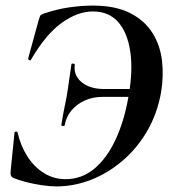

<svg xmlns="http://www.w3.org/2000/svg" viewBox="-20 -656 612 688"><path d="M182 12Q159 12 129 7.5Q99 3 72 -4Q45 -11 29 -18Q22 -21 19.5 -26.5Q17 -32 18 -42L32 -181Q32 -184 37 -184.5Q42 -185 43 -181Q54 -133 78.5 -95Q103 -57 138 -35.5Q173 -14 215 -14Q273 -14 318 -51.5Q363 -89 394 -155.5Q425 -222 440 -308Q457 -401 447 -470Q437 -539 403.5 -577Q370 -615 313 -615Q258 -615 201 -574Q144 -533 91 -442Q90 -438 85 -440.5Q80 -443 81 -447L118 -582Q122 -595 123.5 -598.5Q125 -602 133 -606Q182 -623 227.5 -629.5Q273 -636 312 -636Q393 -636 445.5 -609.5Q498 -583 526 -538.5Q554 -494 560.5 -438.5Q567 -383 557 -324Q543 -247 506.5 -185Q470 -123 418 -79Q366 -35 305.5 -11.5Q245 12 182 12ZM212 -208Q211 -204 205 -204.5Q199 -205 200 -209Q206 -247 210.5 -268Q215 -289 219 -311Q224 -340 227.5 -367.5Q231 -395 236 -426Q237 -429 243 -428Q249 -427 248 -423Q243 -386 272.5 -361.5Q302 -337 354 -337H525L520 -309H349Q312 -309 283 -295.5Q254 -282 235.5 -259.5Q217 -237 212 -208Z"/></svg>

Font: Cormorant
Style: Bold Italic
Weight: 700
Italic angle: -10°
Designer: Christian Thalmann (Catharsis Fonts)
Foundry: Catharsis Fonts
Version: Version 4.000